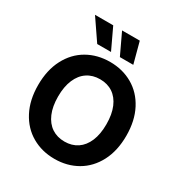

<svg xmlns="http://www.w3.org/2000/svg" viewBox="-212 -1085 1178 1247"><g transform="rotate(30 376.5 -462.0)"><path d="M377 9.8Q282.2 9.8 207 -33.7Q131.8 -77.1 88.9 -159.4Q45.9 -241.7 45.9 -353.5Q45.9 -465.8 88.9 -548.1Q131.8 -630.4 207 -673.6Q282.2 -716.8 377 -716.8Q471.2 -716.8 546.1 -673.6Q621.1 -630.4 664.1 -548.1Q707 -465.8 707 -353.5Q707 -241.2 664.1 -158.9Q621.1 -76.7 546.1 -33.4Q471.2 9.8 377 9.8ZM377 -586.9Q321.8 -586.9 281 -559.8Q240.2 -532.7 217.8 -480.2Q195.3 -427.7 195.3 -353.5Q195.3 -279.3 217.8 -226.8Q240.2 -174.3 281 -147.2Q321.8 -120.1 377 -120.1Q432.1 -120.1 472.7 -147.2Q513.2 -174.3 535.4 -226.6Q557.6 -278.8 557.6 -353.5Q557.6 -428.2 535.4 -480.5Q513.2 -532.7 472.7 -559.8Q432.1 -586.9 377 -586.9ZM137.7 -932.6H274.4L348.6 -775.4H245.1ZM340.8 -932.6H473.6L515.6 -775.4H415Z"/></g></svg>

Font: Pretendard GOV
Style: Bold
Weight: 700
Designer: Base glyphs from Inter by Rasmus Andersson; Hangeul glyphs from Noto Sans CJK(Source Han Sans) by Jang Soo-young and Kan
Foundry: Kil Hyung-jin
Version: Version 1.309